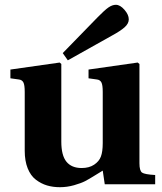

<svg xmlns="http://www.w3.org/2000/svg" viewBox="-20 -760 669 792"><path d="M22.9 -437V-473.1L226.1 -502L232.9 -496.1V-175.8Q232.9 -118.7 254.2 -92.8Q275.4 -66.9 316.9 -66.9Q347.7 -66.9 368.2 -80.6Q388.7 -94.2 396 -113.8Q403.8 -133.8 403.8 -169.9V-380.9Q403.8 -409.7 398.2 -420.2Q392.6 -430.7 379.9 -432.1L345.2 -437V-473.1L547.9 -502L555.2 -496.1V-86.9Q555.2 -55.7 565.9 -48.1Q576.7 -40.5 620.1 -38.1V0H412.1L403.8 -56.2Q397 -52.2 372.3 -36.9Q347.7 -21.5 331.3 -12.9Q314.9 -4.4 285.9 3.9Q256.8 12.2 227.1 12.2Q198.2 12.2 173.8 4.9Q149.4 -2.4 127.9 -18.8Q106.4 -35.2 94.2 -65.7Q82 -96.2 82 -138.2V-380.9Q82 -409.7 76.4 -420.2Q70.8 -430.7 58.1 -432.1ZM238.8 -541 383.8 -689.9Q412.1 -718.8 427.7 -729.5Q443.4 -740.2 458 -740.2Q475.6 -740.2 493.4 -719.7Q511.2 -699.2 511.2 -680.2Q511.2 -662.6 493.7 -647.2Q476.1 -631.8 442.9 -613.8L259.8 -511.2Z"/></svg>

Font: Linguistics Pro
Style: Bold
Weight: 700
Designer: Stefan Peev, Context Ltd
Foundry: Stefan Peev, Context Ltd
Version: Version 001.000